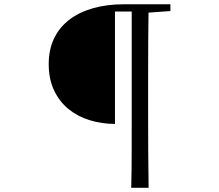

<svg xmlns="http://www.w3.org/2000/svg" viewBox="-20 -757 1040 912"><path d="M526.1 -168.3Q462.6 -168.5 405.5 -186.2Q348.4 -203.9 304.9 -239.4Q261.5 -275 236.5 -328.4Q211.4 -381.9 211.4 -452.6Q211.4 -521.4 236.8 -574.4Q262.2 -627.4 309.5 -663.5Q356.7 -699.6 422.6 -718.2Q488.5 -736.7 568.6 -736.7H644.4V-702.1H526.1ZM603.4 135.1Q605.4 51.5 605.5 -33.9Q605.6 -119.2 605.6 -205.3V-736.7H685.9Q684.6 -653.1 684.1 -567.3Q683.6 -481.4 683.6 -394.6V-206.3Q683.6 -120.6 684.1 -34.8Q684.6 51.1 685.9 135.1ZM643.7 -694.8V-736.7H789.4V-704.5L654.2 -694.8Z"/></svg>

Font: Noto Serif JP
Style: Regular
Weight: 200
Designer: Ryoko NISHIZUKA 西塚涼子 (kana & ideographs); Frank Grießhammer (Latin, Greek & Cyrillic); Wenlong ZHANG 张文龙 (bopomofo); San
Foundry: Adobe
Version: Version 2.001;hotconv 1.1.0;makeotfexe 2.6.0